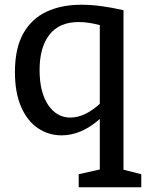

<svg xmlns="http://www.w3.org/2000/svg" viewBox="-20 -560 622 810"><path d="M312 230V175L401 155V-58Q323 11 240 11Q184 11 139 -20Q94 -51 68.5 -110.5Q43 -170 43 -256Q43 -356 78 -418.5Q113 -481 176 -510.5Q239 -540 323 -540Q364 -540 408.5 -534Q453 -528 501 -517V156L576 175V230ZM277 -64Q337 -64 401 -122V-454Q353 -467 312 -467Q230 -467 188.5 -413.5Q147 -360 147 -265Q147 -171 183 -117.5Q219 -64 277 -64Z"/></svg>

Font: Bitter Medium
Style: Regular
Weight: 500
Designer: Sol Matas, and Bitter project Authors
Foundry: Sol Matas
Version: Version 2.001